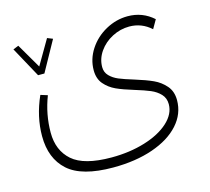

<svg xmlns="http://www.w3.org/2000/svg" viewBox="-94 -648 931 852"><g transform="rotate(-15 372.0 -222.0)"><path d="M516 -259Q568 -243 599.5 -228.5Q631 -214 653.5 -188Q676 -162 676 -122Q676 -59 632 -10Q588 39 508.5 66.5Q429 94 326 94Q182 94 119 37.5Q56 -19 56 -122Q56 -211 96 -301L128 -291Q97 -211 97 -127Q97 -45 150.5 2Q204 49 330 49Q414 49 484 27.5Q554 6 595 -31.5Q636 -69 636 -114Q636 -142 618.5 -160.5Q601 -179 575 -190Q549 -201 506 -214Q456 -229 425.5 -243Q395 -257 374 -281.5Q353 -306 353 -345Q353 -396 382 -440.5Q411 -485 459 -511.5Q507 -538 560 -538Q628 -538 678 -493L655 -453Q612 -492 555 -492Q514 -492 476.5 -472.5Q439 -453 416 -420Q393 -387 393 -349Q393 -325 409 -308.5Q425 -292 449 -282Q473 -272 516 -259ZM124 -424 190 -537 215 -527 138 -388H109L33 -527L58 -537Z"/></g></svg>

Font: FiraGO ExtraLight
Style: Regular
Weight: 200
Designer: bBox Type
Foundry: bBox Type GmbH
Version: Version 1.001